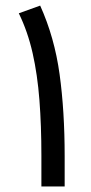

<svg xmlns="http://www.w3.org/2000/svg" viewBox="-20 -673 329 693"><path d="M213.4 0V-109.4Q213.4 -272 195.1 -405Q176.8 -538.1 125 -652.8L47.9 -625Q80.1 -559.1 97.7 -481.4Q115.2 -403.8 122.3 -311.8Q129.4 -219.7 129.4 -110.8V0Z"/></svg>

Font: Vazirmatn RD NL
Style: Regular
Weight: 400
Designer: Saber Rastikerdar
Foundry: Saber Rastikerdar
Version: Version 32.101